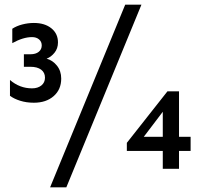

<svg xmlns="http://www.w3.org/2000/svg" viewBox="-20 -728 854 828"><path d="M244 -389Q244 -342 211.5 -313.5Q179 -285 126 -285Q94 -285 67 -293.5Q40 -302 23 -315V-383Q65 -347 118 -347Q143 -347 158.5 -359.5Q174 -372 174 -393Q174 -415 157.5 -427.5Q141 -440 111 -440H83V-494H111Q134 -494 147 -504.5Q160 -515 160 -532Q160 -548 148.5 -558Q137 -568 118 -568Q80 -568 33 -542V-604Q51 -616 76 -622.5Q101 -629 126 -629Q173 -629 201.5 -606Q230 -583 230 -545Q230 -519 215 -500.5Q200 -482 181 -475Q207 -468 225.5 -445Q244 -422 244 -389ZM520 -708H590L266 80H196ZM682 0V-77H527V-112L702 -334H752V-138H802V-77H752V0ZM682 -138V-246L600 -138Z"/></svg>

Font: Madhuban SemiBold
Style: Regular
Weight: 600
Designer: jaikishan Patel
Foundry: MagicType
Version: Version 1.000